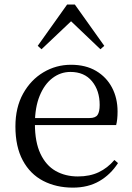

<svg xmlns="http://www.w3.org/2000/svg" viewBox="-20 -818 587 852"><path d="M303.3 14.6Q229.5 14.6 171.6 -15.4Q113.7 -45.5 81.1 -106.2Q48.4 -167 48.4 -256.8Q48.4 -341.1 82.5 -402.5Q116.6 -463.8 172.8 -497.2Q229 -530.6 294.9 -530.6Q360.2 -530.6 406.4 -503.3Q452.6 -475.9 477.1 -429.2Q501.7 -382.4 501.7 -323.2Q501.7 -286.8 495.4 -262.9H86.6V-294.2H377.3Q403.6 -294.2 413 -308.2Q422.3 -322.1 422.3 -352.3Q422.3 -416.2 388.2 -457.5Q354.2 -498.8 292.6 -498.8Q248.8 -498.8 213 -471.6Q177.1 -444.5 156 -392.8Q134.9 -341.2 134.9 -268.7Q134.9 -188 159.4 -135.9Q183.9 -83.8 226.9 -59.4Q270 -35 325.5 -35Q378.5 -35 417.8 -53.7Q457.2 -72.3 487.7 -108.1L503.6 -94.3Q471 -43.5 421 -14.4Q371 14.6 303.3 14.6ZM425.7 -599.4 268.2 -749.5H322.7L164.2 -599.4L147.4 -614.6L277.8 -797.8H312.2L442.7 -614.6Z"/></svg>

Font: Noto Serif HK ExtraLight
Style: Regular
Weight: 200
Designer: Ryoko NISHIZUKA 西塚涼子 (kana & ideographs); Frank Grießhammer (Latin, Greek & Cyrillic); Wenlong ZHANG 张文龙 (bopomofo); San
Foundry: Adobe
Version: Version 2.002-H1;hotconv 1.1.0;makeotfexe 2.6.0